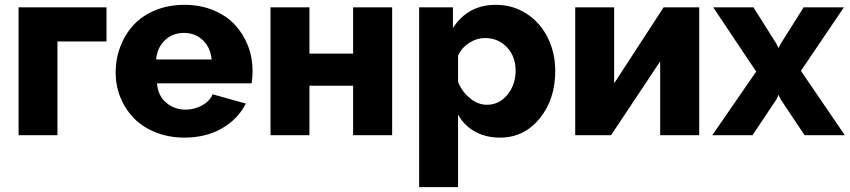

<svg xmlns="http://www.w3.org/2000/svg" viewBox="-20 -555 3487 788"><path d="M56.2 0V-524.9H417V-384.8H215.8V0Z M736.8 9.8Q672.4 9.8 618.4 -12Q564.5 -33.7 529.1 -70.3Q493.7 -106.9 474.1 -155.3Q454.6 -203.6 454.6 -256.8Q454.6 -313.5 473.9 -364Q493.2 -414.6 528.3 -452.6Q563.5 -490.7 617.4 -512.9Q671.4 -535.2 736.8 -535.2Q802.2 -535.2 856 -512.9Q909.7 -490.7 944.3 -453.1Q979 -415.5 997.8 -366.9Q1016.6 -318.4 1016.6 -264.2Q1016.6 -239.3 1012.7 -212.9H624.5Q627.9 -162.6 661.9 -133.8Q695.8 -105 741.7 -105Q777.8 -105 809.6 -122.6Q841.3 -140.1 852.5 -168L988.8 -129.9Q957 -66.4 891.1 -28.3Q825.2 9.8 736.8 9.8ZM620.6 -311H848.6Q843.8 -360.4 812.3 -390.1Q780.8 -419.9 734.9 -419.9Q688.5 -419.9 657 -390.1Q625.5 -360.4 620.6 -311Z M1090.3 0V-524.9H1250V-335H1429.2V-524.9H1589.4V0H1429.2V-203.1H1250V0Z M1859.9 -85V212.9H1700.2V-524.9H1838.9V-439.9Q1900.4 -535.2 2015.1 -535.2Q2084.5 -535.2 2140.4 -499.3Q2196.3 -463.4 2227.5 -401.4Q2258.8 -339.4 2258.8 -264.2Q2258.8 -146.5 2194.6 -68.4Q2130.4 9.8 2032.2 9.8Q1973.6 9.8 1929 -15.1Q1884.3 -40 1859.9 -85ZM2096.2 -265.1Q2096.2 -323.2 2060.5 -361.1Q2024.9 -398.9 1970.2 -398.9Q1937 -398.9 1906.2 -379.4Q1875.5 -359.9 1859.9 -327.1V-219.2Q1876 -178.7 1908.9 -151.9Q1941.9 -125 1978 -125Q2028.8 -125 2062.5 -166.3Q2096.2 -207.5 2096.2 -265.1Z M2340.8 0V-524.9H2500.5V-212.9L2703.6 -524.9H2849.6V0H2689.5V-303.2L2487.8 0Z M3072.3 -524.9 3165.5 -377 3175.3 -357.9 3185.1 -377 3278.3 -524.9H3443.4L3267.1 -264.2L3447.3 0H3282.2L3184.1 -147L3175.3 -166L3166.5 -147L3068.4 0H2903.3L3083.5 -261.2L2907.2 -524.9Z"/></svg>

Font: Raleway-v4020 ExtraBold
Style: Regular
Weight: 800
Designer: Matt McInerney, Pablo Impallari, Rodrigo Fuenzalida
Foundry: Matt McInerney, Pablo Impallari, Rodrigo Fuenzalida
Version: Version 4.020;PS 004.020;hotconv 1.0.88;makeotf.lib2.5.64775